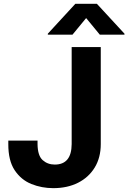

<svg xmlns="http://www.w3.org/2000/svg" viewBox="-20 -973 670 1003"><path d="M354.4 -727.3H506.4V-220.2Q506.4 -149.9 475 -98.2Q443.5 -46.5 387.8 -18.3Q332 9.9 258.2 9.9Q197.8 9.9 144 -11.7Q90.2 -33.4 56.6 -83.8Q23.1 -134.2 23.4 -220.2V-238.6H176.1V-220.2Q176.8 -159.8 202.9 -136.5Q229 -113.3 266 -113.3Q353.7 -113.3 354.4 -220.2ZM358.7 -791.9H229.8V-796.9L373.6 -953.1H486.2L630.3 -796.9V-791.9H501.4L430 -878.6Z"/></svg>

Font: Inter Zeller
Style: Bold
Weight: 700
Designer: Rasmus Andersson; Joe Bland
Foundry: zeller
Version: Version 3.015;git-dec3a8cb1